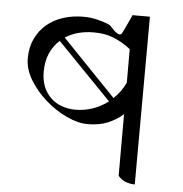

<svg xmlns="http://www.w3.org/2000/svg" viewBox="-52 -765 784 823"><g transform="rotate(5 340.0 -353.5)"><path d="M558 8Q538 8 519 1Q500 -6 486 -23V-288Q458 -263 421 -247.5Q384 -232 334 -232Q292 -232 243 -255Q194 -278 152 -315Q110 -352 82 -398Q54 -444 54 -490Q54 -538 71.5 -575Q89 -612 119 -637.5Q149 -663 189.5 -676Q230 -689 276 -689Q310 -689 340 -681Q389 -668 396 -659Q431 -619 444 -629Q448 -631 486 -715L484 -714H560ZM277 -289Q315 -289 351 -301.5Q387 -314 417 -337L184 -577Q157 -553 142 -518.5Q127 -484 127 -439Q127 -403 138.5 -375Q150 -347 170 -328Q190 -309 217.5 -299Q245 -289 277 -289ZM486 -568Q451 -595 413.5 -610.5Q376 -626 327 -626Q255 -626 204 -593L435 -353Q451 -368 464 -386Q477 -404 486 -424Z"/></g></svg>

Font: korean115
Style: Regular
Weight: 400
Designer: Monotype Design Team
Foundry: Monotype Imaging Inc.
Version: Version 2.013